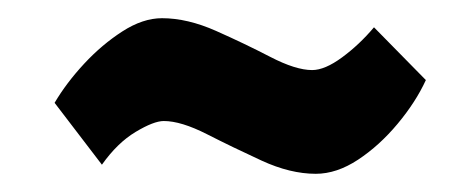

<svg xmlns="http://www.w3.org/2000/svg" viewBox="-20 -524 521 211"><path d="M327 -333Q299 -333 267.5 -347.5Q236 -362 207.5 -376.5Q179 -391 160 -391Q149 -391 129 -379Q109 -367 92 -343L40 -411Q53 -433 72.5 -454Q92 -475 114.5 -489.5Q137 -504 158 -504Q186 -504 217.5 -490Q249 -476 277 -461.5Q305 -447 323 -447Q337 -447 356 -461Q375 -475 391 -494L448 -436Q437 -412 417 -388Q397 -364 373.5 -348.5Q350 -333 327 -333Z"/></svg>

Font: Oswald
Style: Bold
Weight: 700
Designer: Vernon Adams
Foundry: Vernon Adams
Version: Version 4.103;gftools[0.9.33.dev8+g029e19f]